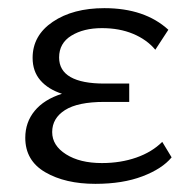

<svg xmlns="http://www.w3.org/2000/svg" viewBox="-20 -443 459 471"><path d="M42 -105Q42 -143 65 -171Q88 -199 132 -213Q98 -224 79 -246Q60 -268 60 -301Q60 -356 109.5 -389.5Q159 -423 236 -423Q335 -423 393 -370L361 -321Q340 -346 306.5 -360Q273 -374 230 -374Q185 -374 155 -355.5Q125 -337 125 -302Q125 -270 153 -254Q181 -238 236 -238H297V-193H236Q171 -193 139.5 -173Q108 -153 108 -119Q108 -86 142 -64.5Q176 -43 230 -43Q276 -43 314.5 -56.5Q353 -70 378 -95L401 -57Q378 -29 329.5 -10.5Q281 8 214 8Q140 8 91 -20.5Q42 -49 42 -105Z"/></svg>

Font: LXGW Bright GB
Style: Regular
Weight: 400
Designer: Christian Thalmann (Catharsis Fonts)
Foundry: LXGW / Christian Thalmann (Catharsis Fonts) / Fontworks Inc.
Version: Version 5.510